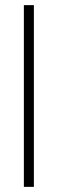

<svg xmlns="http://www.w3.org/2000/svg" viewBox="-20 -718 225 748"><path d="M112 10V-698H73V10Z"/></svg>

Font: Libertinus Serif
Style: Regular
Weight: 400
Designer: Philipp H. Poll
Foundry: Khaled Hosny
Version: Version 6.2